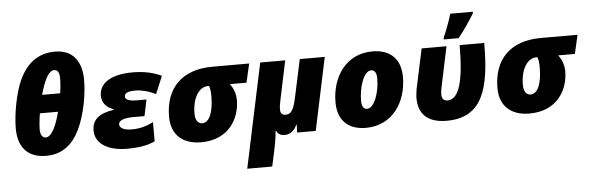

<svg xmlns="http://www.w3.org/2000/svg" viewBox="-59 -1005 4467 1455"><g transform="rotate(-5 2175.0 -278.0)"><path d="M259 10C385 10 464 -60 515 -166C566 -271 595 -424 595 -539C595 -675 532 -771 394 -771C263 -771 174 -701 118 -575C75 -480 47 -319 47 -217C47 -80 113 10 259 10ZM268 -453C304 -582 339 -632 374 -632C401 -632 415 -611 415 -567C415 -531 411 -492 406 -453ZM269 -129C241 -129 227 -154 227 -192C227 -218 231 -264 239 -315H377C356 -230 317 -129 269 -129Z M874 10C971 10 1038 -4 1087 -28V-174C1047 -155 1000 -133 923 -133C853 -133 830 -157 830 -179C830 -209 871 -225 943 -225H1027L1053 -349H983C913 -349 892 -364 892 -386C892 -414 922 -424 978 -424C1020 -424 1083 -408 1129 -383L1185 -518C1124 -546 1057 -563 965 -563C799 -563 711 -502 711 -408C711 -351 746 -316 799 -297V-293C685 -276 633 -231 633 -150C633 -49 730 10 874 10Z M1438 10C1651 10 1735 -148 1735 -284C1735 -337 1717 -379 1692 -410H1819L1852 -553H1573C1340 -553 1212 -422 1212 -203C1212 -64 1300 10 1438 10ZM1458 -133C1433 -133 1406 -152 1406 -210C1406 -332 1459 -410 1525 -410H1534C1541 -393 1545 -368 1545 -332C1545 -218 1517 -133 1458 -133Z M1768 240H1958L1984 121C1995 68 2003 24 2007 -28H2011C2021 -2 2042 10 2075 10C2113 10 2145 -13 2167 -59H2171L2168 0H2310L2427 -553H2237L2179 -283C2156 -172 2138 -142 2091 -142C2071 -142 2054 -156 2054 -183C2054 -207 2059 -236 2063 -253L2126 -553H1936Z M2691 10C2896 10 3004 -161 3004 -350C3004 -486 2927 -563 2790 -563C2585 -563 2478 -392 2478 -203C2478 -67 2555 10 2691 10ZM2712 -133C2687 -133 2672 -154 2672 -197C2672 -306 2713 -421 2768 -421C2794 -421 2809 -399 2809 -356C2809 -248 2768 -133 2712 -133Z M3337 -606H3450C3503 -672 3537 -725 3574 -784V-796H3403C3388 -744 3358 -664 3337 -618ZM3306 10C3581 10 3640 -209 3640 -553H3453C3453 -284 3414 -143 3326 -143C3298 -143 3282 -157 3282 -193C3282 -206 3283 -220 3287 -240L3353 -553H3164L3099 -249C3096 -227 3092 -203 3092 -181C3092 -66 3155 10 3306 10Z M3936 10C4149 10 4233 -148 4233 -284C4233 -337 4215 -379 4190 -410H4317L4350 -553H4071C3838 -553 3710 -422 3710 -203C3710 -64 3798 10 3936 10ZM3956 -133C3931 -133 3904 -152 3904 -210C3904 -332 3957 -410 4023 -410H4032C4039 -393 4043 -368 4043 -332C4043 -218 4015 -133 3956 -133Z"/></g></svg>

Font: Noto Sans UI Black
Style: Italic
Weight: 900
Italic angle: -372°
Designer: Monotype Design Team
Foundry: Monotype Imaging Inc.
Version: Version 1.901